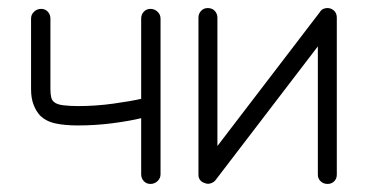

<svg xmlns="http://www.w3.org/2000/svg" viewBox="-20 -442 912 476"><path d="M353 14Q343 14 336.5 7Q330 0 330 -10V-149Q301 -142 259 -136.5Q217 -131 173 -131Q141 -131 117.5 -136Q94 -141 79 -156Q69 -167 63 -183Q57 -199 57 -221V-396Q57 -406 64.5 -413Q72 -420 82 -420Q92 -420 98.5 -413Q105 -406 105 -396V-221Q105 -196 113 -190Q120 -183 137 -181Q154 -179 173 -179Q217 -179 260.5 -185Q304 -191 330 -197V-396Q330 -406 336.5 -413Q343 -420 353 -420Q363 -420 370.5 -413Q378 -406 378 -396V-10Q378 0 370.5 7Q363 14 353 14Z M792 14Q782 14 775 7.5Q768 1 768 -9V-327L514 5Q510 10 502.5 12.5Q495 15 488 12Q472 7 472 -9V-398Q472 -408 478.5 -415Q485 -422 495 -422Q506 -422 512.5 -415Q519 -408 519 -398V-80L773 -412Q777 -419 784.5 -421Q792 -423 799 -421Q815 -415 815 -398V-9Q815 1 808.5 7.5Q802 14 792 14Z"/></svg>

Font: Zen Kurenaido
Style: Regular
Weight: 400
Designer: Yoshimichi Ohira
Foundry: Positype
Version: Version 1.001